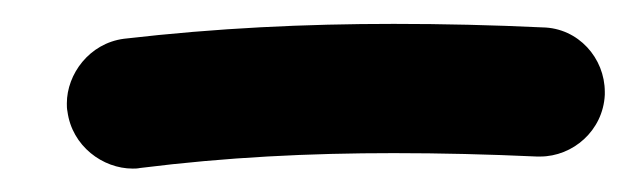

<svg xmlns="http://www.w3.org/2000/svg" viewBox="-20 -747 546 164"><path d="M37.6 -651.9C41.5 -622.1 67.9 -603 93.3 -603C95.2 -603 97.2 -603 99.6 -603.5C173.8 -612.8 244.1 -616.2 316.4 -616.2C356.4 -616.2 397 -615.2 438.5 -613.3H441.4C469.2 -613.3 495.1 -635.3 496.6 -666V-668.5C496.6 -697.3 474.1 -723.1 443.4 -723.6C400.9 -725.6 358.9 -726.6 316.4 -726.6C240.7 -726.6 165.5 -723.1 85.9 -713.9C56.2 -710 37.1 -683.6 37.1 -658.7C37.1 -656.2 37.1 -654.3 37.6 -651.9Z"/></svg>

Font: Mikhak SemiBold
Style: Regular
Weight: 600
Designer: Amin Abedi
Version: Version 3.2